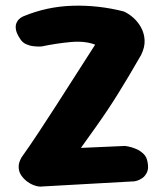

<svg xmlns="http://www.w3.org/2000/svg" viewBox="-20 -668 586 687"><path d="M131.8 -0.8Q121 1 106.6 -3.4Q92.2 -7.8 79 -17.1Q65.8 -26.5 56.5 -39.8Q47.2 -53 46.8 -69.8Q46.2 -86.5 57.2 -105Q88.8 -149.5 117.1 -192.6Q145.5 -235.8 175.9 -282.6Q206.2 -329.5 241.4 -384.8Q276.5 -440 320.5 -508.2Q284.5 -522.2 233.4 -517.6Q182.2 -513 129 -501.8Q129 -501.8 120.4 -501.5Q111.8 -501.2 98.9 -502.8Q86 -504.2 73 -510.1Q60 -516 52 -529Q39.5 -547.8 37.1 -561.6Q34.8 -575.5 38.5 -584.8Q42.2 -594 48.6 -599.8Q55 -605.5 60 -607.9Q65 -610.2 65 -610.2Q149.5 -645 241.2 -647.5Q333 -650 422.8 -627Q440.8 -619 457.1 -604.5Q473.5 -590 484.8 -569.6Q496 -549.2 497.4 -524.5Q498.8 -499.8 485 -471.5Q461 -429.5 441.2 -396.5Q421.5 -363.5 403.6 -334.6Q385.8 -305.8 366.5 -276.8Q347.2 -247.8 323.6 -214.5Q300 -181.2 269.5 -138.8L427.5 -145.8Q427.5 -145.8 438.6 -143.9Q449.8 -142 464.8 -136Q479.8 -130 492.4 -118.6Q505 -107.2 508 -88Q512.5 -65.2 505.9 -51.4Q499.2 -37.5 488.6 -30.4Q478 -23.2 469.5 -21.2Q461 -19.2 461 -19.2Z"/></svg>

Font: Sour Gummy Black
Style: Regular
Weight: 900
Version: Version 1.000